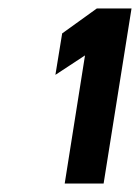

<svg xmlns="http://www.w3.org/2000/svg" viewBox="-20 -822 331 454"><path d="M111 -645 181 -691 133 -388H225L291 -802H209L127 -743Z"/></svg>

Font: Charger Sport
Style: BlkNrwObl
Weight: 900
Designer: Jasper
Foundry: Cannot Into Space Fonts
Version: Version 1.1